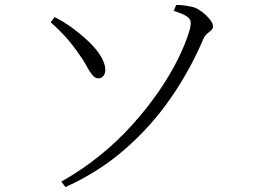

<svg xmlns="http://www.w3.org/2000/svg" viewBox="-20 -730 1040 777"><path d="M245 27 228 5Q310 -41 382 -99Q454 -157 514 -223.5Q574 -290 621 -358Q668 -426 700.5 -491.5Q733 -557 749 -614Q753 -631 751.5 -642.5Q750 -654 735.5 -664Q721 -674 683 -686L693 -710Q706 -710 721 -708.5Q736 -707 753 -703Q768 -701 783.5 -691.5Q799 -682 812.5 -669.5Q826 -657 834 -645Q842 -633 842 -623Q842 -614 834.5 -607.5Q827 -601 817.5 -593Q808 -585 801 -568Q748 -444 669.5 -331Q591 -218 485.5 -126Q380 -34 245 27ZM185 -640 201 -661Q237 -643 272.5 -617Q308 -591 338.5 -562Q369 -533 387 -504Q405 -475 406 -450Q407 -434 399 -423.5Q391 -413 378 -413Q364 -413 353 -427Q342 -441 328.5 -466Q315 -491 292 -522Q268 -556 241.5 -585Q215 -614 185 -640Z"/></svg>

Font: Early Summer Mincho Light
Style: Regular
Weight: 300
Designer: GuiWonder
Version: Version 1.002